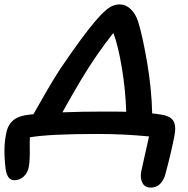

<svg xmlns="http://www.w3.org/2000/svg" viewBox="-48 -704 849 867"><path d="M633.8 143.1Q606.9 143.1 595.5 122.8Q584 102.5 589.8 69.8Q592.8 53.7 606.2 -3.9Q619.6 -61.5 625 -87.9Q509.8 -99.1 393.1 -99.1Q175.3 -99.1 86.9 -84Q85.9 -56.6 86.4 -34.7Q86.9 -12.7 85.9 11Q85 34.7 82 49.8Q77.1 76.7 58.8 93.3Q40.5 109.9 16.1 109.9Q-1 109.9 -10.7 95Q-20.5 80.1 -22.9 56.2Q-34.2 -38.6 -20 -101.1Q-13.2 -140.1 12.2 -161.1Q37.6 -182.1 89.8 -187Q91.8 -187 96.2 -187.5Q100.6 -188 103 -188Q110.4 -201.2 131.8 -238.8Q153.3 -276.4 164.3 -295.4Q175.3 -314.5 192.4 -342.8Q209.5 -371.1 224.1 -393.1Q326.7 -543.9 381.8 -607.9Q396 -624.5 405.8 -634.8Q415.5 -645 430.4 -658.2Q445.3 -671.4 461.2 -677.7Q477.1 -684.1 493.2 -684.1Q520 -684.1 542.5 -662.6Q564.9 -641.1 576.2 -605Q596.2 -540 616.5 -421.1Q636.7 -302.2 639.2 -191.9Q653.3 -190.9 675.8 -187Q721.2 -181.2 735.1 -157.7Q749 -134.3 738.8 -85.9Q724.1 -10.7 696.8 89.8Q677.2 143.1 633.8 143.1ZM320.8 -348.1Q278.8 -278.3 233.9 -196.8Q321.3 -200.2 425.8 -200.2Q491.2 -200.2 522 -199.2Q518.6 -299.8 502.2 -398.4Q485.8 -497.1 463.9 -555.2Q389.2 -461.4 320.8 -348.1Z"/></svg>

Font: Shantell Sans Irregular
Style: Italic
Weight: 500
Italic angle: -11.31°
Designer: Stephen Nixon, Anya Danilova, Shantell Martin
Foundry: Arrow Type
Version: Version 1.006;[9816181b4]